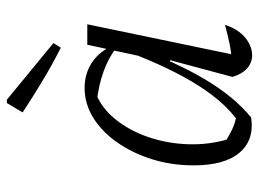

<svg xmlns="http://www.w3.org/2000/svg" viewBox="-120 -646 772 573"><g transform="rotate(-90 266.5 -360.0)"><path d="M202 3Q135 13 97 -31.5Q59 -76 59 -169Q59 -235 77.5 -293.5Q96 -352 128 -397.5Q160 -443 201.5 -468.5Q243 -494 290 -494Q331 -494 363 -474Q395 -454 413 -417L412 -398Q349 -447 246 -458L278 -462Q233 -446 198.5 -404.5Q164 -363 144 -305.5Q124 -248 122 -184Q120 -120 139 -59L117 -82Q140 -67 162.5 -55.5Q185 -44 212 -40L189 -35Q245 -73 296.5 -153.5Q348 -234 397 -362L414 -349Q366 -219 315 -133.5Q264 -48 202 3ZM384 -24 370 -55Q396 -56 422.5 -61.5Q449 -67 478 -75Q471 -51 457 -32.5Q443 -14 424.5 -4Q406 6 388 6Q365 6 348 -9.5Q331 -25 323 -53L373 -239L366 -241L419 -486H480ZM410 -565Q359 -591 311.5 -619.5Q264 -648 217 -679L245 -726H255L424 -587Z"/></g></svg>

Font: Piazzolla Thin Light
Style: Italic
Weight: 300
Italic angle: -11.3°
Version: Version 2.005